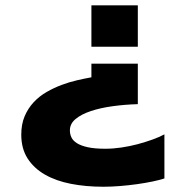

<svg xmlns="http://www.w3.org/2000/svg" viewBox="-20 -691 689 723"><path d="M60.1 -184.1Q60.1 -223.6 73 -253.7Q85.9 -283.7 107.2 -306.4Q128.4 -329.1 155.8 -344.7Q183.1 -360.4 212.4 -371.3Q241.7 -382.3 270.8 -388.9Q299.8 -395.5 324.2 -399.9V-451.2H499V-298.8Q449.7 -297.4 403.8 -291Q357.9 -284.7 322 -272.7Q286.1 -260.7 264.6 -242.9Q243.2 -225.1 243.2 -200.2Q243.2 -186 249 -173.6Q254.9 -161.1 270 -151.6Q285.2 -142.1 311 -136.5Q336.9 -130.9 377 -130.9Q405.8 -130.9 437 -135.5Q468.3 -140.1 497.8 -147.9Q527.3 -155.8 553.7 -165.3Q580.1 -174.8 599.1 -185.1V-19Q581.5 -13.2 554.7 -7.6Q527.8 -2 496.8 2.4Q465.8 6.8 432.6 9.5Q399.4 12.2 369.1 12.2Q303.2 12.2 246.8 1.2Q190.4 -9.8 148.9 -33.7Q107.4 -57.6 83.7 -94.7Q60.1 -131.8 60.1 -184.1ZM499 -670.9V-515.1H324.2V-670.9Z"/></svg>

Font: Syncopate
Style: Bold
Weight: 700
Designer: Astigmatic (AOETI)
Foundry: Astigmatic (AOETI)
Version: Version 1.001 2011